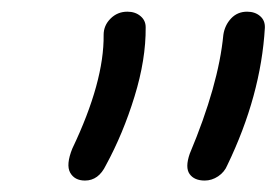

<svg xmlns="http://www.w3.org/2000/svg" viewBox="-20 -737 478 332"><path d="M334 -424.8Q315.9 -424.8 307.9 -436Q299.8 -447.3 308.1 -471.2Q357.9 -589.8 366.2 -676.8Q368.7 -693.4 379.6 -705.1Q390.6 -716.8 407.2 -716.8Q420.9 -716.8 429.7 -709.2Q438.5 -701.7 438 -689Q431.2 -571.8 373 -451.2Q368.2 -439.5 357.2 -432.1Q346.2 -424.8 334 -424.8ZM127 -424.8Q108.9 -424.8 101.3 -438.5Q93.8 -452.1 105 -480Q160.2 -595.7 159.2 -676.8Q159.2 -692.9 171.1 -704.8Q183.1 -716.8 200.2 -716.8Q213.9 -716.8 222.9 -709.2Q231.9 -701.7 231.9 -689.9Q232.4 -634.3 212.6 -570.1Q192.9 -505.9 163.1 -451.2Q150.4 -424.8 127 -424.8Z"/></svg>

Font: Shantell Sans Irregular
Style: Italic
Weight: 300
Italic angle: -11.31°
Designer: Stephen Nixon, Anya Danilova, Shantell Martin
Foundry: Arrow Type
Version: Version 1.006;[9816181b4]